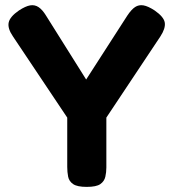

<svg xmlns="http://www.w3.org/2000/svg" viewBox="-20 -720 678 751"><path d="M585 -679Q621 -654 624.5 -631.5Q628 -609 607 -577L396 -260V-65Q396 -46 392 -28.5Q388 -11 372.5 0Q357 11 319 11Q282 11 266 0Q250 -11 246.5 -29Q243 -47 243 -67V-260L31 -577Q9 -609 14 -632Q19 -655 54 -679Q80 -696 98 -699Q116 -702 131 -692Q146 -682 160 -659L317 -409L478 -659Q494 -683 508.5 -692.5Q523 -702 541 -699Q559 -696 585 -679Z"/></svg>

Font: Fredoka SemiBold
Style: Regular
Weight: 600
Designer: Ben Nathan
Foundry: Milena B. Brandão, Ben Nathan
Version: Version 2.001